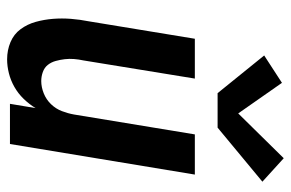

<svg xmlns="http://www.w3.org/2000/svg" viewBox="-159 -651 818 540"><g transform="rotate(90 250.0 -381.0)"><path d="M147 8Q121 8 98.5 -1.5Q76 -11 62 -30Q48 -49 41.5 -72.5Q35 -96 33 -121Q31 -146 33 -171.5Q35 -197 40 -222L89 -520H201L150 -207Q147 -193 146 -180Q145 -167 146.5 -154Q148 -141 151.5 -128.5Q155 -116 162.5 -106.5Q170 -97 182.5 -92.5Q195 -88 208 -88Q225 -88 242.5 -95Q260 -102 273 -115.5Q286 -129 292.5 -146Q299 -163 302 -180L358 -520H471L385 0H272L284 -72Q273 -54 258 -38.5Q243 -23 224.5 -12.5Q206 -2 186 3Q166 8 147 8ZM242 -584 136 -715 213 -765 299 -642 425 -770 491 -710 339 -584Z"/></g></svg>

Font: Iosevka SS04
Style: Bold Italic
Weight: 700
Italic angle: -9°
Monospace: yes
Designer: Belleve Invis
Foundry: Belleve Invis
Version: Version 19.0.0; ttfautohint (v1.8.4)